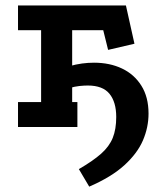

<svg xmlns="http://www.w3.org/2000/svg" viewBox="-20 -469 591 709"><path d="M46.5 0V-92H131.8V-357.5H46.5V-448.8H445L476.5 -307.5L379.2 -284.8L361.2 -357.5H246.5V-92H265.8V0ZM309.5 220.2 271.2 155.5Q323 125.5 353.2 98.8Q383.5 72 396.4 40Q409.2 8 409.2 -37Q409.2 -92.2 384.2 -122.8Q359.2 -153.2 304.2 -153.2Q290.2 -153.2 273.1 -151.4Q256 -149.5 236.8 -144L236 -224.5Q260.2 -231.5 282.8 -234.5Q305.2 -237.5 327.2 -237.5Q385.2 -237.5 430.5 -216Q475.8 -194.5 502.1 -152.5Q528.5 -110.5 528.5 -49.5Q528.5 1 508 49Q487.5 97 439.6 140.8Q391.8 184.5 309.5 220.2Z"/></svg>

Font: Podkova VF Beta
Style: Regular
Weight: 400
Designer: Ilya Yudin
Foundry: Cyreal (www.cyreal.org)
Version: Version 2.100